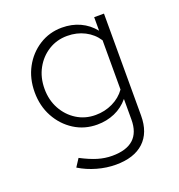

<svg xmlns="http://www.w3.org/2000/svg" viewBox="-128 -594 857 920"><g transform="rotate(-20 300.0 -134.0)"><path d="M308 219Q261 219 213 205.5Q165 192 124 167L150 127Q196 151 232.5 162Q269 173 306 173Q451 173 451 41V-64Q421 -28 379.5 -10Q338 8 290 8Q225 8 173 -25Q121 -58 90.5 -114Q60 -170 60 -240Q60 -310 90 -365.5Q120 -421 172 -454Q224 -487 288 -487Q338 -487 379.5 -468Q421 -449 451 -412V-481H501V39Q501 126 451 172.5Q401 219 308 219ZM298 -38Q345 -38 385.5 -57.5Q426 -77 451 -112V-363Q427 -400 387 -420.5Q347 -441 298 -441Q245 -441 202.5 -414.5Q160 -388 135 -342.5Q110 -297 110 -239Q110 -182 135 -136.5Q160 -91 202.5 -64.5Q245 -38 298 -38Z"/></g></svg>

Font: Red Hat Mono
Style: Regular
Weight: 300
Monospace: yes
Designer: Pentagram, MCKL
Foundry: Pentagram, MCKL
Version: Version 1.023